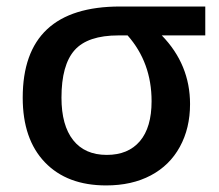

<svg xmlns="http://www.w3.org/2000/svg" viewBox="-20 -560 673 590"><path d="M564 -240.2Q564 -166 532.7 -108.9Q501.5 -51.8 443.4 -21Q385.3 9.8 306.2 9.8Q186 9.8 117.9 -61.3Q49.8 -132.3 49.8 -259.8Q49.8 -540 349.1 -540H610.8V-451.2H477.1Q564 -361.8 564 -240.2ZM168.9 -259.8Q168.9 -174.8 204.8 -129.4Q240.7 -84 308.1 -84Q374 -84 409.9 -126.2Q445.8 -168.5 445.8 -249Q445.8 -367.7 372.1 -451.2H344.2Q249.5 -451.2 209.2 -405.8Q168.9 -360.4 168.9 -259.8Z"/></svg>

Font: JBL Sans
Style: Semibold
Weight: 600
Version: Version 1.10